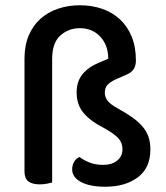

<svg xmlns="http://www.w3.org/2000/svg" viewBox="-20 -692 630 729"><path d="M178 1Q171 3 158 5.5Q145 8 131 8Q102 8 87.5 -3.5Q73 -15 73 -41V-469Q73 -519 89 -557Q105 -595 133.5 -620.5Q162 -646 200.5 -659Q239 -672 283 -672Q329 -672 368 -658.5Q407 -645 435.5 -618.5Q464 -592 480 -553Q496 -514 496 -462Q496 -423 461 -409L420 -391Q397 -380 387.5 -369Q378 -358 378 -340Q378 -323 388.5 -309.5Q399 -296 426 -281Q457 -264 480 -248Q503 -232 519 -214Q535 -196 543 -174.5Q551 -153 551 -125Q551 -54 503 -18.5Q455 17 380 17Q321 17 287.5 -1Q254 -19 254 -49Q254 -64 261 -77Q268 -90 282 -96Q299 -83 321 -74.5Q343 -66 372 -66Q405 -66 425 -82.5Q445 -99 445 -125Q445 -150 429.5 -167Q414 -184 373 -207Q322 -233 296.5 -264Q271 -295 271 -341Q271 -383 293.5 -410.5Q316 -438 358 -455L391 -469Q391 -520 361 -552.5Q331 -585 283 -585Q240 -585 209 -557Q178 -529 178 -468Z"/></svg>

Font: Baloo Thambi 2 Medium
Style: Regular
Weight: 500
Designer: Aadarsh Rajan and Ek Type
Foundry: Ek Type
Version: Version 1.640;hotconv 1.0.111;makeotfexe 2.5.65597; ttfautoh